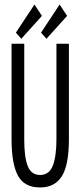

<svg xmlns="http://www.w3.org/2000/svg" viewBox="-20 -816 353 847"><path d="M157 11Q87 11 59 -41.5Q31 -94 31 -200V-623H87V-199Q87 -122 102.5 -83Q118 -44 158 -44Q198 -45 213.5 -86.5Q229 -128 229 -202V-623H284V-203Q284 -87 252.5 -38Q221 11 157 11ZM185 -645 161 -672 243 -796 276 -746ZM74 -645 50 -672 132 -796 165 -746Z"/></svg>

Font: Inconsolata ExtraCondensed Thin
Style: Regular
Weight: 100
Width: 2
Monospace: yes
Designer: Raph Levien, Cyreal, Brenton Simpson
Foundry: Raph Levien, Cyreal, Google
Version: Version 3.100; ttfautohint (v1.8.4.7-5d5b)